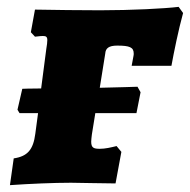

<svg xmlns="http://www.w3.org/2000/svg" viewBox="-20 -533 554 560"><path d="M364 -341H480C487 -380 501 -448 514 -495L501 -513C461 -508 363 -503 272 -503C220 -503 132 -504 82 -505L70 -439L82 -426C85 -426 96 -428 105 -428C114 -428 118 -426 118 -416C118 -410 117 -402 115 -390L100 -275C68 -275 45 -274 45 -274L31 -213L37 -203H91L83 -143C77 -96 60 -77 20 -71L9 7C66 3 137 0 187 0C212 0 277 2 317 2L334 -90L320 -107C304 -103 287 -99 271 -99C253 -99 246 -102 246 -120C246 -125 247 -132 248 -141L258 -203H378L390 -264L381 -280C381 -280 321 -278 271 -277L287 -377C288 -392 297 -400 322 -400C358 -400 370 -395 370 -377C370 -375 370 -371 369 -368Z"/></svg>

Font: Alegreya SC Black
Style: Italic
Weight: 900
Italic angle: -7°
Designer: Juan Pablo del Peral
Foundry: Huerta Tipografica
Version: Version 2.007;PS 002.007;hotconv 1.0.88;makeotf.lib2.5.64775